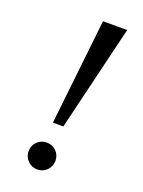

<svg xmlns="http://www.w3.org/2000/svg" viewBox="-130 -717 593 794"><g transform="rotate(20 166.5 -320.5)"><path d="M195.3 -44.9Q195.3 -21 178.5 -3.4Q161.6 14.2 136.2 14.2Q110.8 14.2 94 -3.4Q77.1 -21 77.1 -44.9Q77.1 -69.8 94.2 -86.9Q111.3 -104 136.2 -104Q161.1 -104 178.2 -86.9Q195.3 -69.8 195.3 -44.9ZM182.6 -654.8H289.1L177.2 -189.9H131.3Z"/></g></svg>

Font: Tinos
Style: Italic
Weight: 400
Italic angle: -16.333°
Designer: Steve Matteson
Foundry: Monotype Imaging Inc.
Version: Version 1.32